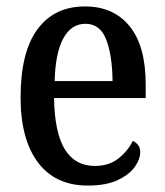

<svg xmlns="http://www.w3.org/2000/svg" viewBox="-20 -567 513 597"><path d="M253 10Q152 10 98 -62Q44 -134 44 -264Q44 -405 96.5 -476Q149 -547 244 -547Q333 -547 383 -485.5Q433 -424 433 -305V-262H148Q150 -153 182 -102Q214 -51 275 -51Q319 -51 348.5 -74.5Q378 -98 393 -129Q402 -125 409 -116.5Q416 -108 416 -94Q416 -72 399 -48Q382 -24 346 -7Q310 10 253 10ZM330 -315Q329 -396 310 -444.5Q291 -493 246 -493Q201 -493 176.5 -447Q152 -401 150 -315Z"/></svg>

Font: Noto Serif Khmer Condensed Medium
Style: Regular
Weight: 500
Width: 3
Designer: Danh Hong and the Monotype Design Team
Foundry: Monotype Imaging Inc.
Version: Version 2.004